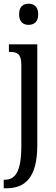

<svg xmlns="http://www.w3.org/2000/svg" viewBox="-23 -775 300 1035"><path d="M131 -641C159 -641 183 -656 183 -698C183 -740 159 -755 131 -755C103 -755 80 -740 80 -698C80 -656 103 -641 131 -641ZM-3 240H10C109 240 178 187 178 8V-536H25V-495H32C67 -495 92 -486 92 -427V10C92 152 59 194 2 194H-3Z"/></svg>

Font: Noto Serif Sinhala ExtraCondensed
Style: Regular
Weight: 400
Width: 2
Designer: Jelle Bosma - Monotype Design Team
Foundry: Monotype Imaging Inc.
Version: Version 2.007